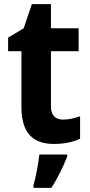

<svg xmlns="http://www.w3.org/2000/svg" viewBox="-20 -682 431 923"><path d="M283 -107C246 -107 225 -128 225 -170V-436H358V-546H225V-662H133L94 -546L19 -501V-436H83V-168C83 -36 144 10 240 10C290 10 334 0 365 -15V-123C337 -113 310 -107 283 -107ZM303 71V61H169C165 103 152 171 141 208V221H227C259 172 284 118 303 71Z"/></svg>

Font: Noto Sans Myanmar SemiCondensed
Style: Bold
Weight: 700
Width: 4
Designer: Monotype Design Team
Foundry: Monotype Imaging Inc.
Version: Version 2.107